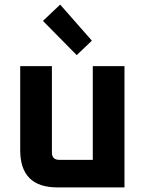

<svg xmlns="http://www.w3.org/2000/svg" viewBox="-20 -816 634 836"><path d="M68 -162V-528H206V-152Q206 -120 238 -120H384V-528H522V0H230Q68 0 68 -162ZM167 -725 242 -796 380 -639 314 -576Z"/></svg>

Font: Oxanium ExtraLight
Style: Bold
Weight: 700
Version: Version 2.000